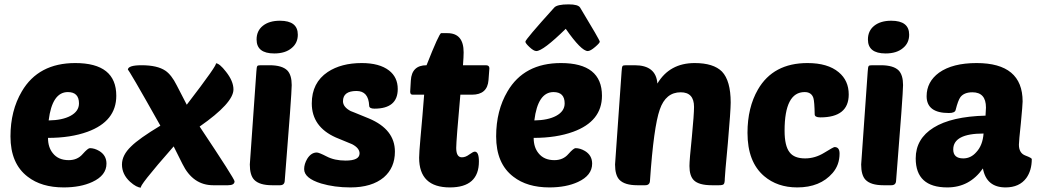

<svg xmlns="http://www.w3.org/2000/svg" viewBox="-20 -849 4769 880"><path d="M107 -39Q28 -99 28 -224Q28 -342 80 -430Q156 -560 325 -560Q513 -560 513 -410Q513 -293 381 -245Q304 -217 200 -217Q200 -174 222 -147Q247 -115 295 -115Q335 -115 359 -143Q383 -170 392 -170Q413 -170 435 -157Q468 -137 468 -99Q468 -45 403 -15Q349 10 272 10Q170 10 107 -39ZM203 -297Q266 -298 303 -318Q342 -339 342 -375Q342 -427 291 -427Q219 -427 203 -297Z M836 -369Q982 -559 969 -559Q986 -559 1016 -520Q1050 -477 1050 -439Q1050 -377 895 -269Q1055 -29 1055 -18Q1055 0 1025 0H957Q864 0 816 -98L776 -178Q610 11 627 11Q606 11 576 -16Q539 -50 539 -95Q539 -138 581 -178Q617 -214 715 -273Q566 -538 566 -529Q566 -550 629 -550Q701 -550 738 -525Q766 -506 790 -458Z M1227 0Q1169 0 1145 -25Q1125 -46 1125 -95Q1125 -101 1155 -521Q1156 -543 1160 -547Q1163 -550 1176 -550H1215Q1273 -550 1297 -526Q1317 -505 1317 -459Q1317 -419 1285 -20Q1284 0 1263 0ZM1185 -731Q1214 -754 1263 -754Q1345 -754 1345 -690Q1345 -652 1317 -629Q1288 -604 1237 -604Q1156 -604 1156 -668Q1156 -708 1185 -731Z M1763 -526Q1803 -495 1803 -441Q1803 -351 1696 -351Q1672 -351 1672 -365Q1669 -432 1614 -432Q1552 -432 1552 -385Q1552 -358 1589 -339Q1581 -343 1671 -306Q1790 -256 1790 -154Q1790 -80 1739 -36Q1684 10 1586 10Q1513 10 1452 -8Q1374 -32 1374 -74Q1374 -97 1388 -121Q1406 -150 1432 -150Q1442 -150 1477 -132Q1513 -113 1564 -113Q1628 -113 1628 -146Q1628 -170 1594 -188L1519 -219Q1409 -268 1409 -375Q1409 -470 1482 -519Q1544 -560 1638 -560Q1719 -560 1763 -526Z M2090 -415Q2071 -204 2071 -171Q2071 -128 2097 -128Q2114 -128 2131 -141Q2149 -154 2156 -154Q2175 -154 2175 -109Q2175 10 2042 10Q1901 10 1901 -126Q1901 -147 1907 -215Q1917 -323 1924 -415H1871Q1860 -415 1860 -429L1863 -480Q1867 -550 1935 -550Q1993 -697 2002 -697H2031Q2105 -697 2105 -609Q2105 -589 2102 -550H2207Q2223 -550 2223 -536L2219 -482Q2214 -415 2143 -415Z M2333 -39Q2254 -99 2254 -224Q2254 -342 2306 -430Q2382 -560 2551 -560Q2739 -560 2739 -410Q2739 -293 2607 -245Q2530 -217 2426 -217Q2426 -174 2448 -147Q2473 -115 2521 -115Q2561 -115 2585 -143Q2609 -170 2618 -170Q2639 -170 2661 -157Q2694 -137 2694 -99Q2694 -45 2629 -15Q2575 10 2498 10Q2396 10 2333 -39ZM2429 -297Q2492 -298 2529 -318Q2568 -339 2568 -375Q2568 -427 2517 -427Q2445 -427 2429 -297ZM2573 -717Q2469 -615 2438 -615Q2426 -615 2406 -634Q2388 -651 2388 -658Q2388 -668 2520 -814Q2533 -829 2586 -829Q2630 -829 2639 -814Q2729 -665 2729 -658Q2729 -652 2708 -634Q2686 -615 2674 -615Q2644 -615 2573 -717Z M3151 -221Q3161 -325 3161 -359Q3161 -426 3100 -426Q3031 -426 3004 -347Q2976 -268 2959 -20Q2958 0 2937 0H2901Q2843 0 2819 -25Q2799 -46 2799 -95Q2799 -101 2829 -521Q2830 -543 2834 -547Q2837 -550 2850 -550H2889Q2987 -550 2993 -466Q3049 -560 3164 -560Q3250 -560 3289 -521Q3329 -479 3329 -379Q3329 -343 3316 -193Q3302 -44 3302 -31Q3302 -10 3297 -5Q3293 0 3275 0H3243Q3183 0 3160 -23Q3140 -43 3140 -88Q3140 -116 3151 -221Z M3758 -149Q3800 -175 3805 -175Q3828 -175 3828 -145Q3828 -93 3796 -56Q3739 10 3634 10Q3543 10 3482 -42Q3406 -107 3406 -240Q3406 -356 3454 -439Q3524 -560 3681 -560Q3774 -560 3824 -518Q3870 -480 3870 -416Q3870 -311 3740 -311Q3714 -311 3714 -325Q3713 -383 3708 -400Q3699 -427 3668 -427Q3576 -427 3576 -250Q3576 -180 3599 -151Q3620 -123 3670 -123Q3716 -123 3758 -149Z M4029 0Q3971 0 3947 -25Q3927 -46 3927 -95Q3927 -101 3957 -521Q3958 -543 3962 -547Q3965 -550 3978 -550H4017Q4075 -550 4099 -526Q4119 -505 4119 -459Q4119 -419 4087 -20Q4086 0 4065 0ZM3987 -731Q4016 -754 4065 -754Q4147 -754 4147 -690Q4147 -652 4119 -629Q4090 -604 4039 -604Q3958 -604 3958 -668Q3958 -708 3987 -731Z M4259 -264Q4341 -315 4497 -319Q4499 -347 4499 -356Q4499 -426 4437 -426Q4399 -426 4382 -404Q4371 -389 4360 -345Q4357 -331 4329 -331Q4227 -331 4227 -408Q4227 -474 4284 -516Q4346 -560 4456 -560Q4667 -560 4667 -384Q4667 -369 4659 -285Q4650 -201 4650 -186Q4650 -147 4680 -136Q4709 -125 4709 -120Q4709 -68 4684 -33Q4652 10 4589 10Q4501 10 4485 -77Q4424 10 4322 10Q4177 10 4177 -123Q4177 -213 4259 -264ZM4349 -164Q4349 -123 4395 -123Q4430 -123 4455 -152Q4484 -183 4488 -237Q4349 -237 4349 -164Z"/></svg>

Font: PoetsenOne
Style: Regular
Weight: 400
Designer: Rodrigo Fuenzalida, Pablo Impallari
Foundry: Pablo Impallari, Rodrigo Fuenzalida
Version: Version 1.000